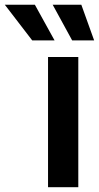

<svg xmlns="http://www.w3.org/2000/svg" viewBox="-134 -785 415 805"><path d="M67.4 0V-545.9H194.3V0ZM1 -615.7 -113.8 -765.1H12.2L94.7 -615.7ZM168.5 -615.7 86.9 -765.1H207L260.7 -615.7Z"/></svg>

Font: Inter-SemiBold
Style: Regular
Weight: 600
Designer: Rasmus Andersson
Foundry: rsms
Version: Version 4.000;git-a52131595